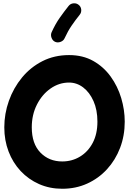

<svg xmlns="http://www.w3.org/2000/svg" viewBox="-20 -1078 785 1174"><path d="M360.4 76.2Q283.7 76.2 219 47.6Q154.3 19 106.4 -32Q58.6 -83 32.5 -151.4Q6.3 -219.7 6.3 -299.3Q6.3 -382.8 34.4 -461.7Q62.5 -540.5 114.5 -603.8Q166.5 -667 239.5 -704.1Q312.5 -741.2 402.3 -741.2Q486.8 -741.2 550.3 -705.3Q613.8 -669.4 656.7 -609.9Q699.7 -550.3 721.2 -478.3Q742.7 -406.2 742.7 -334Q742.7 -248.5 714.4 -174.1Q686 -99.6 634.3 -43.2Q582.5 13.2 512.9 44.7Q443.4 76.2 360.4 76.2ZM360.4 -90.8Q420.4 -90.8 469.2 -120.4Q518.1 -149.9 546.9 -204.3Q575.7 -258.8 575.7 -334Q575.7 -405.8 551.8 -459.7Q527.8 -513.7 488.5 -543.5Q449.2 -573.2 402.3 -573.2Q341.3 -573.2 289.3 -536.9Q237.3 -500.5 205.8 -438.5Q174.3 -376.5 174.3 -299.3Q174.3 -199.2 227.1 -145Q279.8 -90.8 360.4 -90.8ZM460.4 -1048.8Q474.6 -1038.1 476.6 -1019.8Q478.5 -1001.5 467.3 -987.8Q439.9 -953.6 417.5 -920.7Q395 -887.7 375 -844.2Q368.2 -828.6 350.3 -822Q332.5 -815.4 316.9 -822.3Q301.8 -829.1 295.2 -846.7Q288.6 -864.3 295.4 -880.4Q318.4 -931.2 345.2 -969.2Q372.1 -1007.3 399.4 -1041.5Q410.6 -1055.7 428.7 -1057.6Q446.8 -1059.6 460.4 -1048.8Z"/></svg>

Font: Mikhak-DS1-FD Black
Style: Regular
Weight: 900
Designer: Amin Abedi
Version: Version 3.2